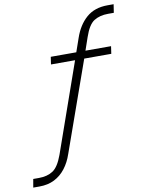

<svg xmlns="http://www.w3.org/2000/svg" viewBox="-120 -781 794 1038"><g transform="rotate(-10 277.0 -262.5)"><path d="M-23 188 -15 142H17Q62 142 93 122Q124 102 147 39L322 -459L330 -451H187L193 -492H343L329 -480L359 -566Q382 -634 427 -673.5Q472 -713 544 -713H577L570 -667H538Q493 -667 461.5 -647.5Q430 -628 408 -563L379 -479L371 -492H524L518 -451H354L373 -461L195 41Q180 86 154.5 119Q129 152 93.5 170Q58 188 11 188Z"/></g></svg>

Font: Nunito Sans 7pt SemiCondensed ExtraLight
Style: Italic
Weight: 250
Width: 4
Italic angle: -9°
Designer: Vernon Adams
Foundry: Vernon Adams
Version: Version 3.101;gftools[0.9.27]